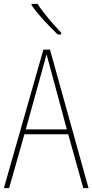

<svg xmlns="http://www.w3.org/2000/svg" viewBox="-20 -971 477 991"><path d="M174 -951H143V-944C177 -894 236 -833 278 -793H296V-802C255 -846 207 -899 174 -951ZM410 0H437L238 -715H204L0 0H27L106 -278H332ZM243 -607 325 -303H113L197 -606C206 -638 213 -662 220 -691C228 -660 235 -637 243 -607Z"/></svg>

Font: Noto Sans Gurmukhi Condensed Thin
Style: Regular
Weight: 100
Width: 3
Designer: Jelle Bosma - Monotype Design Team
Foundry: Monotype Imaging Inc.
Version: Version 2.004